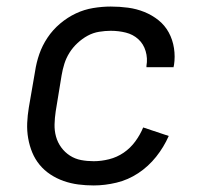

<svg xmlns="http://www.w3.org/2000/svg" viewBox="-20 -558 640 586"><path d="M266 8Q242 8 219 5Q196 2 174.5 -5.5Q153 -13 134 -25.5Q115 -38 101 -55Q87 -72 78.5 -92.5Q70 -113 66 -136Q62 -159 63 -182.5Q64 -206 68 -230L87 -340Q91 -367 100 -393Q109 -419 125 -443Q141 -467 163.5 -486Q186 -505 211.5 -517Q237 -529 264.5 -533.5Q292 -538 318 -538Q345 -538 371 -534.5Q397 -531 420.5 -521.5Q444 -512 463.5 -496.5Q483 -481 495 -459Q507 -437 511 -411Q515 -385 511 -359Q510 -357 510 -356Q510 -355 510 -353H427Q427 -354 427 -355Q427 -356 427 -357Q431 -380 424.5 -402Q418 -424 402 -438.5Q386 -453 364 -458.5Q342 -464 318 -464Q301 -464 282.5 -461Q264 -458 247.5 -449Q231 -440 216.5 -426.5Q202 -413 192 -397Q182 -381 176.5 -363.5Q171 -346 168 -328L150 -218Q147 -198 146.5 -178.5Q146 -159 151 -141Q156 -123 167 -108Q178 -93 193.5 -83Q209 -73 227.5 -69.5Q246 -66 266 -66Q289 -66 313 -72Q337 -78 357.5 -92Q378 -106 393 -126.5Q408 -147 417 -169L495 -143Q480 -109 456.5 -79.5Q433 -50 402 -29.5Q371 -9 335.5 -0.5Q300 8 266 8Z"/></svg>

Font: Iosevka Slab Extended
Style: Italic
Weight: 400
Width: 7
Italic angle: -9°
Monospace: yes
Designer: Belleve Invis
Foundry: Belleve Invis
Version: Version 11.1.0; ttfautohint (v1.8.3)